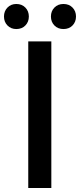

<svg xmlns="http://www.w3.org/2000/svg" viewBox="-45 -945 402 965"><path d="M97 0V-737H213V0ZM37 -799Q10 -799 -7.5 -817Q-25 -835 -25 -862Q-25 -889 -7.5 -907Q10 -925 37 -925Q65 -925 82.5 -907Q100 -889 100 -862Q100 -835 82.5 -817Q65 -799 37 -799ZM274 -799Q246 -799 228.5 -817Q211 -835 211 -862Q211 -889 228.5 -907Q246 -925 274 -925Q302 -925 319.5 -907Q337 -889 337 -862Q337 -835 319.5 -817Q302 -799 274 -799Z"/></svg>

Font: Noto Sans KR Thin Medium
Style: Regular
Weight: 500
Version: Version 2.004-H2;hotconv 1.0.118;makeotfexe 2.5.65603